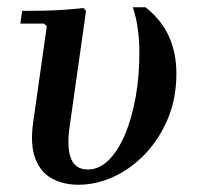

<svg xmlns="http://www.w3.org/2000/svg" viewBox="-20 -499 542 529"><path d="M346 -479H381Q426 -443 446 -397.5Q466 -352 466 -297Q466 -228 442.5 -172Q419 -116 380 -75Q341 -34 293 -12Q245 10 196 10Q155 10 123.5 -7Q92 -24 77.5 -61.5Q63 -99 71 -159L109 -427L101 -434H36L41 -469Q67 -469 96.5 -469.5Q126 -470 155.5 -472Q185 -474 210 -477L217 -469L171 -144Q164 -91 176 -61.5Q188 -32 222 -32Q253 -32 279 -57.5Q305 -83 324 -127.5Q343 -172 353.5 -230Q364 -288 364 -355Q364 -385 360 -417Q356 -449 346 -479Z"/></svg>

Font: Brygada 1918 SemiBold
Style: Italic
Weight: 600
Italic angle: -8°
Designer: Mateusz Machalski | Borys Kosmynka | Przemek Hoffer
Foundry: NIEPODLEGLA 2018
Version: Version 3.006